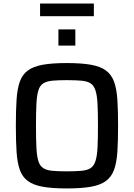

<svg xmlns="http://www.w3.org/2000/svg" viewBox="-20 -1050 752 1078"><path d="M355 8Q273 8 220 -1.5Q167 -11 136 -34Q105 -57 91 -97Q77 -137 73 -197.5Q69 -258 69 -344Q69 -430 73 -490.5Q77 -551 91 -591Q105 -631 136 -654Q167 -677 220 -686.5Q273 -696 355 -696Q437 -696 490.5 -686.5Q544 -677 575 -654Q606 -631 620.5 -591Q635 -551 639 -490.5Q643 -430 643 -344Q643 -258 639 -197.5Q635 -137 620.5 -97Q606 -57 575 -34Q544 -11 490.5 -1.5Q437 8 355 8ZM355 -88Q405 -88 437.5 -91Q470 -94 488.5 -106Q507 -118 516 -145.5Q525 -173 527.5 -220.5Q530 -268 530 -344Q530 -420 527.5 -467.5Q525 -515 516 -542.5Q507 -570 488.5 -582Q470 -594 437.5 -597Q405 -600 355 -600Q306 -600 274 -597Q242 -594 223 -582Q204 -570 195.5 -542.5Q187 -515 184.5 -467.5Q182 -420 182 -344Q182 -268 184.5 -220.5Q187 -173 195.5 -145.5Q204 -118 223 -106Q242 -94 274 -91Q306 -88 355 -88ZM308 -794V-885H403V-794ZM205 -959V-1030H507V-959Z"/></svg>

Font: Saira Thin Medium
Style: Regular
Weight: 500
Version: Version 1.101